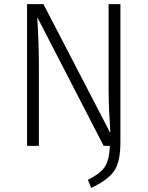

<svg xmlns="http://www.w3.org/2000/svg" viewBox="-20 -705 713 928"><path d="M562 -685.1V-19Q562 80.1 530.3 123.5Q498.5 167 420.9 203.1L404.8 164.1Q461.9 136.2 484.9 104Q507.8 71.8 511.2 0H481L162.1 -618.2H160.2Q168 -493.2 168 -382.8V0H110.8V-685.1H189.9L511.2 -65.9H513.2Q505.4 -182.1 504.9 -269V-685.1Z"/></svg>

Font: FiraSans-Light
Style: Regular
Weight: 300
Designer: Carrois Corporate & Edenspiekermann AG
Foundry: Carrois Corporate GbR & Edenspiekermann AG
Version: Version 3.106;PS 003.106;hotconv 1.0.70;makeotf.lib2.5.58329